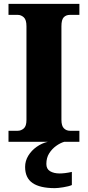

<svg xmlns="http://www.w3.org/2000/svg" viewBox="-20 -734 455 994"><path d="M24 0V-57H72Q89 -57 103 -69Q117 -81 117 -113V-598Q117 -632 103 -644.5Q89 -657 72 -657H24V-714H391V-657H342Q322 -657 310 -644.5Q298 -632 298 -598V-114Q298 -82 311 -69.5Q324 -57 342 -57H391V0ZM264 240Q187 240 148.5 213.5Q110 187 110 130Q110 99 126.5 72Q143 45 170 26Q197 7 228 0H313Q292 6 270.5 21.5Q249 37 234.5 60Q220 83 220 115Q220 141 239.5 152.5Q259 164 289 164Q302 164 318 162Q334 160 352 156V224Q336 231 307.5 235.5Q279 240 264 240Z"/></svg>

Font: Noto Serif Tamil ExtraBold
Style: Italic
Weight: 800
Italic angle: -12°
Designer: Indian Type Foundry, Tom Grace, and the Monotype Design Team
Foundry: Monotype Imaging Inc.
Version: Version 2.003; ttfautohint (v1.8.4.7-5d5b)